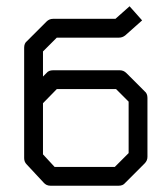

<svg xmlns="http://www.w3.org/2000/svg" viewBox="-20 -640 532 612"><path d="M117 -148 154 -108H346L390 -152V-316L350 -356H161L117 -311V-230ZM65 -116Q57 -124 57 -136V-230V-324V-488Q57 -502 66 -509L128 -571Q137 -580 149 -580H348L393 -620L433 -575L379 -527Q370 -520 359 -520H161L117 -476V-396L128 -407Q135 -416 149 -416H362Q374 -416 383 -407L441 -349Q450 -342 450 -328V-140Q450 -128 441 -119L379 -57Q372 -48 358 -48H141Q127.5 -48 119 -58Z"/></svg>

Font: IBM 3270 Semi-Condensed
Style: Condensed
Weight: 400
Monospace: yes
Version: Version 2.3.1